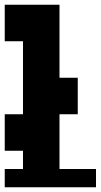

<svg xmlns="http://www.w3.org/2000/svg" viewBox="-20 -790 425 810"><path d="M0 0V-77H77V-154H0V-308H77V-616H0V-770H231V-462H308V-308H231V-77H385V0Z"/></svg>

Font: Coral Pixels
Style: Regular
Weight: 400
Designer: Tanukizamurai
Foundry: TanukiFont
Version: Version 1.000; ttfautohint (v1.8.4.7-5d5b)